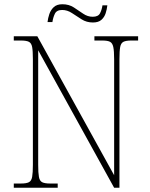

<svg xmlns="http://www.w3.org/2000/svg" viewBox="-20 -885 708 905"><path d="M45 0V-20H79Q104 -20 116 -26Q128 -32 131.5 -51Q135 -70 135 -108V-606Q135 -645 131.5 -663.5Q128 -682 116 -688Q104 -694 79 -694H45V-714H156L518 -59V-606Q518 -645 514 -663.5Q510 -682 498.5 -688Q487 -694 462 -694H425V-714H631V-694H599Q574 -694 562 -688Q550 -682 546.5 -663.5Q543 -645 543 -606V0H518L160 -648V-108Q160 -70 163.5 -51Q167 -32 179 -26Q191 -20 216 -20H252V0ZM418 -779Q388 -779 364.5 -794Q341 -809 319 -823.5Q297 -838 273 -838Q247 -838 238.5 -820Q230 -802 227 -781H204Q206 -799 212.5 -818.5Q219 -838 233.5 -851.5Q248 -865 274 -865Q305 -865 328 -850Q351 -835 372 -820.5Q393 -806 417 -806Q443 -806 451.5 -822.5Q460 -839 463 -860H486Q484 -841 478 -822.5Q472 -804 458 -791.5Q444 -779 418 -779Z"/></svg>

Font: Noto Serif Bengali SemiCondensed Thin
Style: Regular
Weight: 100
Width: 4
Designer: Juan Bruce, Universal Thirst, Indian Type Foundry and the Monotype Design Team.
Foundry: Monotype Imaging Inc.
Version: Version 2.003; ttfautohint (v1.8.4.7-5d5b)